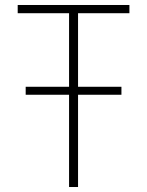

<svg xmlns="http://www.w3.org/2000/svg" viewBox="-20 -750 590 770"><path d="M83 -370V-402H467V-370ZM257 0V-697H51V-730H499V-697H293V0Z"/></svg>

Font: M PLUS Code Latin SemiExpanded ExtraLight
Style: Regular
Weight: 250
Width: 6
Designer: Coji Morishita
Foundry: UNDERFOREST DESIGN
Version: Version 1.002; ttfautohint (v1.8.3)